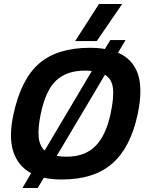

<svg xmlns="http://www.w3.org/2000/svg" viewBox="-20 -895 740 968"><path d="M359 -688 479 -875H596L468 -688ZM93 53 137 -22Q71 -57 47 -131Q23 -205 48 -319Q86 -496 177.5 -575Q269 -654 433 -654Q475 -654 509 -648L536 -693H613L575 -629Q649 -598 675 -522.5Q701 -447 674 -319Q639 -153 547 -71.5Q455 10 291 10Q242 10 201 1L170 53ZM205 -136 443 -537Q435 -538 426.5 -538.5Q418 -539 408 -539Q317 -539 263.5 -489.5Q210 -440 185 -319Q171 -250 175 -205Q179 -160 205 -136ZM316 -105Q407 -105 460 -157.5Q513 -210 537 -319Q555 -402 549.5 -449.5Q544 -497 509 -518L266 -109Q277 -107 289.5 -106Q302 -105 316 -105Z"/></svg>

Font: Kanit Medium
Style: Italic
Weight: 500
Italic angle: -12°
Designer: Katatrad Team
Foundry: CadsonDemak
Version: Version 2.000; ttfautohint (v1.8.3)